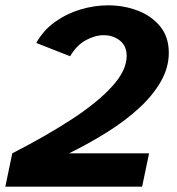

<svg xmlns="http://www.w3.org/2000/svg" viewBox="-55 -700 662 720"><path d="M-35 0 -9 -125Q118 -190 214.5 -253Q311 -316 365.5 -376Q420 -436 420 -490Q420 -528 394.5 -548Q369 -568 334 -568Q301 -568 266.5 -549Q232 -530 208 -489L81 -539Q108 -587 151.5 -618Q195 -649 247 -664.5Q299 -680 350 -680Q410 -680 462 -660Q514 -640 546 -600.5Q578 -561 578 -502Q578 -447 548.5 -395Q519 -343 467.5 -295.5Q416 -248 348.5 -205.5Q281 -163 204 -125H504L478 0Z"/></svg>

Font: Atkinson Hyperlegible
Style: Bold Italic
Weight: 700
Italic angle: -12°
Designer: Elliott Scott, Megan Eiswerth, Linus Boman, Theodore Petrosky
Foundry: Braille Institute
Version: Version 1.006; ttfautohint (v1.8.3)